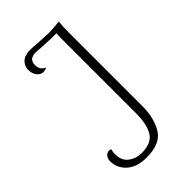

<svg xmlns="http://www.w3.org/2000/svg" viewBox="-218 -776 863 863"><g transform="rotate(-45 214.0 -344.5)"><path d="M51 -92Q51 -107 59 -118.5Q67 -130 83 -130Q89 -130 93 -127Q89 -114 89 -100Q89 -58 116 -38Q143 -18 177 -18Q240 -18 263 -55Q286 -92 286 -166V-628Q286 -657 287 -670Q260 -669 191 -673L168 -675Q148 -677 133 -669Q118 -661 118 -637Q118 -621 124.5 -611Q131 -601 145 -594Q137 -588 123 -588Q106 -588 93.5 -603.5Q81 -619 81 -644Q81 -667 98.5 -684Q116 -701 148 -701Q167 -701 198 -698L265 -695Q292 -695 332 -700Q329 -678 329 -631V-165Q329 -90 298 -39Q267 12 179 12Q118 12 84.5 -18.5Q51 -49 51 -92Z"/></g></svg>

Font: Arima Madurai ExtraLight
Style: Regular
Weight: 275
Designer: Joana Correia and Natanael Gama
Foundry: NDISCOVER
Version: Version 1.019